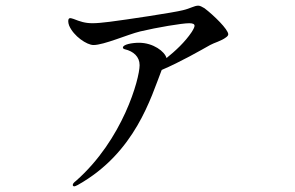

<svg xmlns="http://www.w3.org/2000/svg" viewBox="-20 -609 1040 678"><path d="M702 -580C693 -585 687 -589 680 -589C666 -589 652 -579 626 -573C596 -565 423 -539 367 -532C342 -529 323 -527 307 -527C280 -527 263 -533 240 -542C233 -544 231 -545 228 -545C223 -545 221 -541 221 -534C221 -530 222 -524 224 -519C240 -481 287 -450 310 -450C347 -450 430 -487 475 -498C534 -512 623 -527 648 -527C661 -527 667 -524 667 -518C667 -514 664 -507 657 -496C633 -460 598 -428 568 -404C562 -427 521 -458 471 -458C446 -458 414 -452 414 -441C414 -438 417 -436 421 -435C451 -428 473 -409 473 -379C473 -331 414 -116 248 30C241 35 237 40 237 44C237 46 238 49 242 49C245 49 249 47 255 44C458 -70 513 -265 551 -362C617 -390 690 -432 722 -450C736 -458 761 -464 778 -477C784 -481 786 -485 786 -488C786 -505 735 -555 702 -580Z"/></svg>

Font: Shippori Mincho OTF SemiBold
Style: Regular
Weight: 600
Designer: FONTDASU
Foundry: FONTDASU / Google Inc. / but / Adobe
Version: Version 3.300;hotconv 1.0.109;makeotfexe 2.5.65596